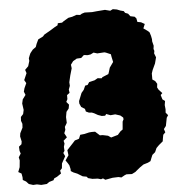

<svg xmlns="http://www.w3.org/2000/svg" viewBox="-71 -776 803 854"><g transform="rotate(-5 330.5 -348.5)"><path d="M60 22 43 23 24 17 13 5 -1 -3V-15L-4 -32L-18 -40L-10 -61L-7 -91L-10 -105L0 -121L-4 -133L-5 -152L7 -162L9 -174L4 -197L6 -211L18 -235L19 -252L14 -266L15 -283L26 -295L30 -313L26 -342L30 -360L44 -379L38 -394L42 -409L52 -431L44 -445L57 -475L52 -490L67 -505L74 -528L73 -540L78 -553L82 -562L94 -577L108 -587L113 -601L122 -620L144 -631L151 -639L179 -655L200 -668L213 -675L215 -684L234 -685L242 -691L264 -704L281 -707L301 -714L317 -712L325 -717L338 -721L371 -720L391 -722L429 -725L452 -719L464 -725L482 -722L497 -716L512 -712L517 -704L530 -699L539 -687L558 -683L565 -675L568 -659L584 -656L600 -647L592 -628L609 -616L618 -608L623 -592L626 -577V-567L631 -547L629 -533L632 -524L630 -513L637 -495L630 -468L617 -440L612 -425V-398L624 -390L632 -377L630 -361L636 -350L651 -334L643 -326L649 -306L660 -298L657 -280L659 -261L658 -246L668 -234L661 -223L654 -187L644 -174L649 -159L639 -149L636 -133L634 -120L616 -105L604 -93L596 -75L583 -64L578 -52L572 -37L560 -31L540 -25L524 -14L508 -1L501 5L485 13L461 12L453 15L437 24L424 21L398 22L365 28L355 21L346 24L332 20L308 19L289 14L283 7L266 4L243 -10L226 -17L215 -24V-33L211 -50L205 -60L196 -73L211 -95L208 -118L236 -148L245 -158L264 -164L271 -181L290 -183L311 -188L322 -189H338L358 -171H370L394 -166L407 -157L438 -166L442 -171L452 -182L461 -188L464 -223L469 -233L468 -241L456 -251L434 -258L413 -256L394 -263L389 -256H374L357 -262L341 -271L331 -275L318 -276L305 -282L302 -294L286 -304L279 -320V-331L293 -366L304 -379L312 -397L323 -399L331 -411L356 -417L370 -425L388 -423L392 -428L419 -439L422 -447L428 -467L445 -491L440 -514L438 -526L417 -535L410 -537L378 -535L362 -540L348 -533L335 -531L318 -533L305 -521L285 -520L268 -510L257 -495L259 -479L250 -448L243 -418L244 -402L238 -386L240 -371L228 -362V-344L222 -332L233 -319L230 -302L219 -288L215 -265L216 -239L206 -222L207 -209L201 -194L211 -175L195 -161L198 -148L194 -134L195 -116L189 -107L196 -92L179 -61L177 -40L168 -30L171 -17L152 -4L139 2L135 10L115 16L104 24L79 26Z"/></g></svg>

Font: Winky Rough Black
Style: Italic
Weight: 900
Italic angle: -8.97852°
Designer: Simon Atzbach
Foundry: typofactur
Version: Version 1.206; ttfautohint (v1.8.4.7-5d5b)